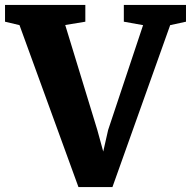

<svg xmlns="http://www.w3.org/2000/svg" viewBox="-40 -763 778 783"><path d="M-19.5 -674.5V-743H308V-674.5L226 -661L357 -232.5L381 -145L401 -233L543.5 -660.5L465 -674.5V-743H718.5V-674.5L654 -660.5L418.5 0H280L39.5 -660.5Z"/></svg>

Font: Merriweather 20pt Black
Style: Regular
Weight: 900
Version: Version 2.100